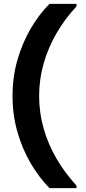

<svg xmlns="http://www.w3.org/2000/svg" viewBox="-20 -831 447 996"><path d="M237 145Q181 88 138 14Q95 -60 70 -148Q45 -236 45 -333Q45 -431 70 -518.5Q95 -606 138 -680.5Q181 -755 237 -811H377V-798Q317 -734 273.5 -659Q230 -584 206.5 -502Q183 -420 183 -333Q183 -246 206.5 -164Q230 -82 273.5 -7.5Q317 67 377 132V145Z"/></svg>

Font: DM Sans 16pt ExtraBold
Style: Regular
Weight: 800
Version: Version 4.004;gftools[0.9.30]